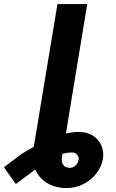

<svg xmlns="http://www.w3.org/2000/svg" viewBox="-180 -748 589 972"><path d="M13.2 -137.7H164.6L133.8 45.4Q129.4 70.3 139.6 85.9Q149.9 101.6 174.8 101.6Q190.4 101.6 203.1 89.1Q215.8 76.7 217.8 60.5Q220.2 47.9 211.2 35.9Q202.1 23.9 183.1 23.9Q142.6 23.9 103.5 43.9Q64.5 64 13.7 99.1L-100.1 183.6L-160.2 98.6L-70.8 31.2Q-37.1 10.3 0.2 -9.8Q37.6 -29.8 75.7 -45.7Q113.8 -61.5 149.9 -70.8Q186 -80.1 215.8 -80.1Q259.8 -80.6 289.8 -61.5Q319.8 -42.5 333.3 -11.2Q346.7 20 340.8 57.6Q334.5 94.7 309.1 128.4Q283.7 162.1 244.1 183.1Q204.6 204.1 155.3 204.1Q119.1 204.1 85.9 191.9Q52.7 179.7 28.1 154.8Q3.4 129.9 -7.8 93Q-19 56.2 -10.7 6.8ZM261.7 -727.5 141.6 0H-9.8L110.8 -727.5Z"/></svg>

Font: Inter Tight
Style: Bold Italic
Weight: 700
Italic angle: -9.39999°
Designer: Rasmus Andersson
Foundry: rsms
Version: Version 3.004